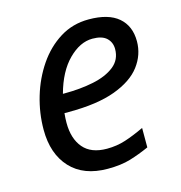

<svg xmlns="http://www.w3.org/2000/svg" viewBox="-88 -626 675 715"><g transform="rotate(-15 249.5 -268.0)"><path d="M242 10Q149 10 98.5 -44.5Q48 -99 48 -192Q48 -256 66.5 -318.5Q85 -381 120 -432.5Q155 -484 204.5 -515Q254 -546 316 -546Q392 -546 430.5 -513Q469 -480 469 -421Q469 -369 436.5 -326Q404 -283 335 -257.5Q266 -232 156 -232H139Q138 -223 137.5 -213Q137 -203 137 -195Q137 -134 167 -98.5Q197 -63 258 -63Q296 -63 330 -74Q364 -85 404 -104V-29Q366 -12 329.5 -1Q293 10 242 10ZM152 -303H159Q219 -303 270 -313.5Q321 -324 352 -348.5Q383 -373 383 -414Q383 -440 365.5 -456.5Q348 -473 311 -473Q263 -473 218.5 -428.5Q174 -384 152 -303Z"/></g></svg>

Font: Noto Sans IKEA
Style: Italic
Weight: 400
Italic angle: -12°
Designer: Monotype Design Team
Foundry: Monotype Imaging Inc.
Version: Version 2.001